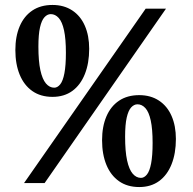

<svg xmlns="http://www.w3.org/2000/svg" viewBox="-20 -738 779 775"><path d="M77 1 568 -703H650L160 1ZM542 17Q494 17 460.5 -6.5Q427 -30 409.5 -72.5Q392 -115 392 -172Q392 -227 409.5 -268Q427 -309 460.5 -331.5Q494 -354 542 -354Q588 -354 621.5 -332Q655 -310 672.5 -270Q690 -230 690 -177Q690 -119 672.5 -75Q655 -31 622 -7Q589 17 542 17ZM549 -20Q562 -20 573 -33.5Q584 -47 590 -78.5Q596 -110 596 -161Q596 -217 588.5 -251.5Q581 -286 567 -301.5Q553 -317 535 -317Q521 -317 509.5 -304.5Q498 -292 491.5 -263.5Q485 -235 485 -186Q485 -127 493 -90.5Q501 -54 515.5 -37Q530 -20 549 -20ZM192 -347Q144 -347 110.5 -370.5Q77 -394 59.5 -436.5Q42 -479 42 -536Q42 -591 59.5 -632Q77 -673 110.5 -695.5Q144 -718 192 -718Q238 -718 271.5 -696Q305 -674 322.5 -634Q340 -594 340 -541Q340 -483 322.5 -439Q305 -395 272 -371Q239 -347 192 -347ZM199 -384Q212 -384 223 -397.5Q234 -411 240 -442.5Q246 -474 246 -525Q246 -581 238.5 -615.5Q231 -650 217 -665.5Q203 -681 185 -681Q171 -681 159.5 -668.5Q148 -656 141.5 -627.5Q135 -599 135 -550Q135 -491 143 -454.5Q151 -418 165.5 -401Q180 -384 199 -384Z"/></svg>

Font: Wittgenstein SemiBold
Style: Regular
Weight: 600
Designer: Jörg Drees
Foundry: Jörg Drees
Version: Version 1.500